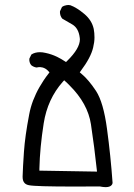

<svg xmlns="http://www.w3.org/2000/svg" viewBox="-20 -755 540 771"><path d="M369.6 -65.9 138.2 -69.8V-78.1Q140.1 -162.1 155.5 -259.8Q170.9 -357.4 231.9 -426.3L237.8 -432.6Q252 -419.9 259.3 -412.1Q332.5 -339.4 345.2 -255.9Q358.9 -166 369.6 -65.9ZM380.9 -6.3Q420.9 2 430.2 -14.6Q431.2 -17.1 432.1 -20Q424.3 -129.9 409.7 -237.3Q395.5 -343.8 365.7 -389.6Q335.4 -435.5 306.2 -459.5L300.3 -464.4L304.7 -470.7Q344.7 -523.9 354 -564Q359.4 -585.9 359.4 -604.5Q359.4 -623 356.4 -638.7Q349.1 -673.3 318.6 -699Q288.1 -724.6 262.7 -733.9Q258.3 -734.9 255.1 -734.9Q252 -734.9 248 -734.4Q244.1 -733.9 239 -732.2Q233.9 -730.5 229 -727.1L221.2 -710.4Q220.7 -709 220.7 -707Q220.7 -691.4 230 -680.2Q249 -668.9 270.5 -656.7Q295.9 -641.6 300.3 -603Q300.8 -600.1 300.8 -597.2Q300.8 -560.5 250 -510.7L245.1 -505.9Q224.6 -519.5 209 -526.9Q186.5 -537.6 163.1 -542.5Q150.9 -545.4 140.6 -545.4Q120.1 -545.4 106 -536.1L98.1 -520Q97.7 -518.1 97.7 -514.2Q97.7 -510.3 99.4 -504.4Q101.1 -498.5 105.5 -493.2Q114.7 -485.8 126.5 -483.9Q132.8 -485.4 136 -485.4Q139.2 -485.4 142.3 -485.4Q145.5 -485.4 151.4 -483.9Q163.1 -480.5 171.9 -471.7L178.7 -464.4Q164.1 -445.8 155.3 -432.4Q146.5 -418.9 138.7 -405.5Q130.9 -392.1 124.5 -378.4Q118.2 -364.7 112.8 -351.1Q102.5 -323.7 97.2 -295.4Q80.6 -209 76.2 -145.8Q71.8 -82.5 70.8 -46.4Q70.8 -45.4 70.8 -44.4Q70.8 -27.8 79.1 -19.5Q85.4 -13.2 96.7 -11.2Q122.1 -5.9 277.8 -5.9Q323.2 -5.9 379.9 -6.3Z"/></svg>

Font: NaikaiFont
Style: Light
Weight: 300
Version: Version 1.89